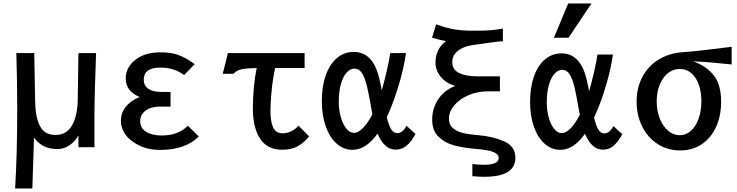

<svg xmlns="http://www.w3.org/2000/svg" viewBox="-20 -855 4240 1104"><path d="M79 -221.5Q79 -390 74 -550H177L182 -270.5Q183.5 -181.5 209.8 -130.2Q236 -79 299 -79Q363.5 -79 394.8 -135.2Q426 -191.5 427 -283L431 -550H532.5Q529.5 -480 526.2 -363.8Q523 -247.5 523 -196V-8.5H431V-76.5Q412.5 -42 380.2 -20Q348 2 312 2Q267 2 234.8 -13Q202.5 -28 175.5 -63.5L166 228.5H67Q79 24.5 79 -221.5Z M745.5 -39Q711.5 -62 693.2 -94Q675 -126 675 -160Q675 -205.5 703 -240.8Q731 -276 782.5 -297Q742 -315 722.5 -341Q703 -367 703 -404.5Q703 -437.5 718.5 -465.5Q734 -493.5 762.5 -514Q814.5 -554 902.5 -554Q932 -554 954.8 -551Q977.5 -548 999.5 -541Q1024 -532.5 1047 -520Q1070 -507.5 1099.5 -486L1038.5 -423.5Q980.5 -466.5 903.5 -466.5Q806.5 -466.5 806.5 -396.5Q806.5 -363 832.5 -344.8Q858.5 -326.5 904 -326.5H960.5V-242H898Q866.5 -242 841 -232Q815.5 -222 800.8 -203Q786 -184 786 -158Q786 -119 819.8 -97.5Q853.5 -76 909.5 -76Q1006 -76 1060 -132L1123 -70.5Q1087 -33 1030.5 -13Q974 7 902.5 7Q855.5 7 817.2 -4.2Q779 -15.5 745.5 -39Z M1268 -460Q1285.5 -526.5 1290 -550H1731.5V-464H1562Q1541.5 -372 1536 -252Q1535 -228 1535 -216Q1535 -157.5 1550.2 -123Q1565.5 -88.5 1606 -88.5Q1630.5 -88.5 1655 -100.5Q1679.5 -112.5 1696.5 -132.5L1757.5 -71Q1730.5 -37 1694.5 -15.5Q1658.5 6 1603 6Q1517.5 6 1475.8 -57.2Q1434 -120.5 1434 -228Q1434 -357.5 1456 -464Q1398 -463 1368.5 -456.5Q1339 -450 1322.5 -430.5H1260.5Z M1830.5 -273.5Q1830.5 -359 1853.5 -423Q1876.5 -487 1918 -521.8Q1959.5 -556.5 2013.5 -556.5Q2110 -556.5 2149.5 -443.5Q2163 -404.5 2175 -336Q2191 -390.5 2204.8 -451.2Q2218.5 -512 2224 -550H2314.5Q2302.5 -465.5 2275 -373Q2247.5 -280.5 2216.5 -209L2204 -181.5Q2215 -135.5 2228.8 -112.5Q2242.5 -89.5 2264.5 -89.5Q2296 -89.5 2317 -132L2369 -85Q2323 5.5 2255 5.5Q2190 5.5 2151 -87Q2084.5 6.5 2007 6.5Q1956.5 6.5 1916.2 -28.8Q1876 -64 1853.2 -127.8Q1830.5 -191.5 1830.5 -273.5ZM2015.5 -91Q2040.5 -91 2068 -119.8Q2095.5 -148.5 2121 -197.5V-198.5Q2095.5 -346 2083 -385Q2071.5 -423 2056 -441.8Q2040.5 -460.5 2018.5 -460.5Q1994 -460.5 1973.2 -437.8Q1952.5 -415 1940.2 -371.8Q1928 -328.5 1928 -271Q1928 -221.5 1940 -180.2Q1952 -139 1972 -115Q1992 -91 2015.5 -91Z M2761.5 92.5Q2803 92.5 2825.2 83.2Q2847.5 74 2847.5 53Q2847.5 31.5 2817.2 19.2Q2787 7 2719 1.5Q2646 -4.5 2592 -18.8Q2538 -33 2501.5 -68.5Q2465 -104 2465 -167Q2465 -212.5 2481.8 -251.2Q2498.5 -290 2528.5 -318.2Q2558.5 -346.5 2597 -360.5Q2544 -377 2514 -413.8Q2484 -450.5 2484 -495.5Q2484 -573 2544.5 -618.5Q2510 -624.5 2464 -638.5L2488 -715Q2548.5 -693 2594.8 -685.8Q2641 -678.5 2693 -678.5H2715Q2758 -678.5 2791.5 -680.5Q2825 -682.5 2871.5 -690.5V-617.5Q2840 -617 2777 -607L2753 -603.5L2735.5 -601Q2701.5 -597 2679.8 -592.5Q2658 -588 2639 -579Q2612.5 -566.5 2596.5 -546.2Q2580.5 -526 2580.5 -498.5Q2580.5 -454.5 2620 -435.2Q2659.5 -416 2725 -416H2854.5V-330H2788Q2726.5 -330 2674.2 -307.8Q2622 -285.5 2591.8 -249.2Q2561.5 -213 2561.5 -173Q2561.5 -136 2586.8 -116.2Q2612 -96.5 2647 -89Q2682 -81.5 2732.5 -77.5Q2814.5 -70.5 2879 -42Q2943.5 -13.5 2943.5 52Q2943.5 161.5 2765.5 161.5Q2731 161.5 2696 158V88.5Q2734.5 92.5 2761.5 92.5Z M3028 -269.5Q3028 -353.5 3050.5 -416.5Q3073 -479.5 3114 -513.8Q3155 -548 3208 -548Q3257 -548 3290.2 -519.2Q3323.5 -490.5 3342 -437Q3354.5 -400.5 3367.5 -331Q3383 -384 3396.5 -444Q3410 -504 3415.5 -541.5H3504.5Q3492.5 -458 3465.5 -366.8Q3438.5 -275.5 3408 -206L3396 -178.5Q3406.5 -133 3420 -110.5Q3433.5 -88 3455 -88Q3485.5 -88 3507 -130L3558 -83.5Q3540 -47.5 3512.8 -21Q3485.5 5.5 3446 5.5Q3382 5.5 3343.5 -86Q3279 6.5 3201.5 6.5Q3151.5 6.5 3112 -28.2Q3072.5 -63 3050.2 -125.8Q3028 -188.5 3028 -269.5ZM3165 -638 3247 -835H3381L3249 -638ZM3210 -89.5Q3234.5 -89.5 3261.8 -118Q3289 -146.5 3314 -194.5V-195.5Q3288 -344 3276.5 -379Q3265 -416.5 3249.8 -435Q3234.5 -453.5 3213 -453.5Q3189 -453.5 3168.5 -431Q3148 -408.5 3136 -366.2Q3124 -324 3124 -267Q3124 -218 3135.8 -177.2Q3147.5 -136.5 3167.2 -113Q3187 -89.5 3210 -89.5Z M3640.5 -270.5Q3640.5 -351.5 3674.8 -414.8Q3709 -478 3771 -514.8Q3833 -551.5 3914 -555.5Q3953.5 -558 4036 -567.5Q4118.5 -577 4187 -586V-484.5Q4061 -498 3965.5 -502.5Q4042.5 -475 4084.5 -421.2Q4126.5 -367.5 4126.5 -270Q4126.5 -190 4097.8 -126.2Q4069 -62.5 4015.8 -26.2Q3962.5 10 3891 10Q3819 10 3762 -26.5Q3705 -63 3672.8 -127.2Q3640.5 -191.5 3640.5 -270.5ZM4013 -273Q4013 -327 3997.8 -369.2Q3982.5 -411.5 3954.5 -435Q3926.5 -458.5 3889 -458.5Q3850.5 -458.5 3820.2 -434Q3790 -409.5 3773 -367Q3756 -324.5 3756 -272Q3756 -218 3773.8 -173.5Q3791.5 -129 3821.8 -103.2Q3852 -77.5 3888.5 -77.5Q3924.5 -77.5 3953 -103Q3981.5 -128.5 3997.2 -173.2Q4013 -218 4013 -273Z"/></svg>

Font: JuliaMono SemiBold
Style: Regular
Weight: 600
Monospace: yes
Designer: cormullion
Foundry: corm
Version: Version 0.055; ttfautohint (v1.8.4)